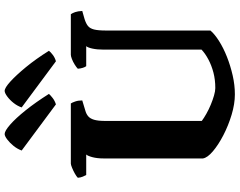

<svg xmlns="http://www.w3.org/2000/svg" viewBox="-122 -906 1028 824"><g transform="rotate(-90 392.0 -494.0)"><path d="M399 0Q358 0 311.5 -14Q265 -28 223.5 -49.5Q182 -71 154.5 -94.5Q127 -118 124 -137V-563Q124 -591 129.5 -611.5Q135 -632 141 -638H53Q50 -643 46 -652.5Q42 -662 41 -674Q47 -680 59.5 -687Q72 -694 84.5 -699Q97 -704 102 -704H360Q364 -698 368.5 -685Q373 -672 373 -655L330 -642Q315 -638 305 -629.5Q295 -621 290 -604Q285 -587 285 -556V-142Q297 -133 315.5 -122.5Q334 -112 354.5 -103.5Q375 -95 394 -89.5Q413 -84 426 -84Q462 -84 492.5 -92Q523 -100 548.5 -113.5Q574 -127 591 -143V-562Q591 -591 595.5 -611.5Q600 -632 606 -638H520Q516 -643 513 -652.5Q510 -662 509 -674Q515 -680 527 -687.5Q539 -695 551 -699.5Q563 -704 569 -704H743Q748 -697 752 -685.5Q756 -674 757 -655L722 -645Q703 -639 692.5 -630.5Q682 -622 677.5 -604.5Q673 -587 673 -552V-105Q658 -87 628 -68Q598 -49 560 -34Q522 -19 480.5 -9.5Q439 0 399 0ZM356 -768 158 -915Q165 -934 178 -950Q191 -966 205.5 -977Q220 -988 229 -988Q242 -988 269 -964.5Q296 -941 330.5 -898Q365 -855 401 -798Q396 -792 384 -782.5Q372 -773 356 -768ZM541 -768 343 -915Q349 -933 362 -949.5Q375 -966 390 -977Q405 -988 414 -988Q427 -988 454 -963.5Q481 -939 516 -896.5Q551 -854 586 -798Q581 -791 568.5 -781.5Q556 -772 541 -768Z"/></g></svg>

Font: Texturina 12pt ExtraBold
Style: Regular
Weight: 800
Designer: Guillermo Torres Carreño
Foundry: Omnibus-Type
Version: Version 1.002